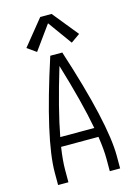

<svg xmlns="http://www.w3.org/2000/svg" viewBox="-141 -1040 782 1112"><g transform="rotate(-15 250.0 -483.5)"><path d="M64 0V-74Q64 -273 214 -735H286Q436 -273 436 -74V0H374V-74Q374 -130 362 -209H138Q126 -130 126 -74V0ZM148 -265H352Q322 -426 250 -664Q178 -426 148 -265ZM146 -776 92 -814 216 -967H284L408 -814L354 -776L250 -920Z"/></g></svg>

Font: Iosevka SS01 Light
Style: Regular
Weight: 300
Monospace: yes
Designer: Belleve Invis
Foundry: Belleve Invis
Version: 2.3.3; ttfautohint (v1.8.3)